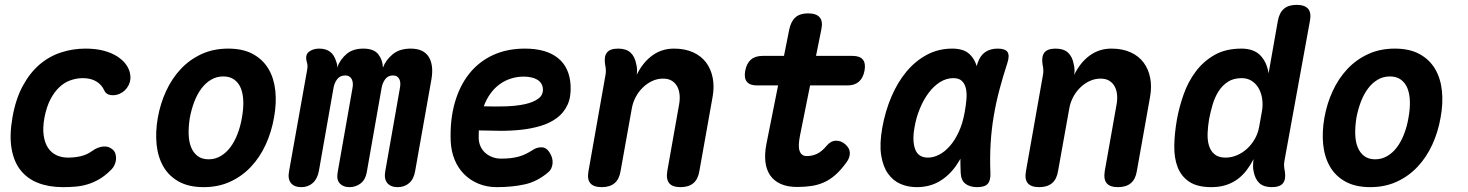

<svg xmlns="http://www.w3.org/2000/svg" viewBox="-20 -760 6040 790"><path d="M31.2 -276.8Q44.5 -352.4 73.5 -406.1Q102.5 -459.7 142.1 -493.9Q181.8 -528 230.5 -544Q279.2 -560 331.3 -560Q374.2 -560 406.5 -551.4Q438.9 -542.8 461.6 -528.3Q484.4 -513.8 497.6 -495.9Q510.7 -478.1 514.6 -459.6Q521.1 -432.4 508.8 -408.7Q496.6 -385.1 473 -374.4Q454.4 -366.2 435.4 -368.8Q416.4 -371.5 409 -387.9Q398.9 -411.2 376.5 -424.8Q354.1 -438.5 320.6 -438.5Q295.1 -438.5 270 -429.6Q244.8 -420.8 223.9 -401Q202.9 -381.2 187 -350.2Q171.1 -319.3 162.8 -275.5Q155.2 -233.5 159.8 -202.3Q164.4 -171.1 178.1 -151Q191.7 -130.9 212.9 -121.2Q234.1 -111.5 259.7 -111.5Q287.1 -111.5 312.4 -117.3Q337.7 -123.1 360.3 -139.5Q380.6 -154.3 403.5 -157Q426.4 -159.7 443.2 -145Q451.3 -138.3 454.7 -128Q458.1 -117.7 457.5 -105.9Q456.9 -94.1 451.5 -81.9Q446 -69.6 435.4 -59.7Q412.4 -36.7 388.9 -23Q365.4 -9.3 341.3 -1.9Q317.1 5.6 291.4 7.8Q265.8 10 238.9 10Q181.8 10 137.5 -7Q93.3 -24 65.2 -58.9Q37.2 -93.7 27.7 -148.1Q18.2 -202.4 31.2 -276.8Z M818 10Q757.2 10 716.2 -12.6Q675.3 -35.1 652.5 -74.2Q629.8 -113.2 624.4 -165Q619 -216.8 629.3 -275.3Q639.6 -333.8 663.5 -385.4Q687.4 -437.1 723.8 -476Q760.3 -514.9 809.2 -537.4Q858.2 -560 919 -560Q980.1 -560 1021.1 -537.4Q1062 -514.9 1084.8 -476.3Q1107.5 -437.8 1112.9 -386.1Q1118.3 -334.5 1107.3 -275.3Q1097 -216.8 1073.3 -165Q1049.6 -113.2 1013 -74.2Q976.4 -35.1 927.6 -12.6Q878.8 10 818 10ZM838.2 -104.5Q865.5 -104.5 888.2 -118Q911 -131.4 928.1 -154.5Q945.3 -177.5 957.3 -208.8Q969.4 -240 975.3 -275.3Q981.9 -311.3 981.1 -342.2Q980.3 -373.2 971.4 -395.9Q962.6 -418.6 944.5 -432Q926.4 -445.5 898.8 -445.5Q871.2 -445.5 848.5 -432Q825.7 -418.6 808.6 -395.5Q791.4 -372.5 779.5 -341.4Q767.6 -310.3 761 -275Q755.4 -239.7 756.2 -208.6Q757 -177.5 766.2 -154.5Q775.4 -131.4 793.2 -118Q810.9 -104.5 838.2 -104.5Z M1169.4 -55.9 1243.5 -471Q1245.5 -481.4 1245.2 -489.5Q1244.9 -497.7 1242.3 -505.3Q1234.3 -534.1 1251.2 -547Q1268.1 -560 1293.4 -560Q1321.1 -560 1338.5 -546.7Q1355.8 -533.4 1363.8 -505.3Q1366.4 -499.1 1367.1 -493.4Q1367.7 -487.7 1366.4 -481.5Q1381.3 -517.9 1407.3 -538.9Q1433.3 -560 1475 -560Q1518.7 -560 1536.9 -536.1Q1555.1 -512.2 1555.5 -481.5Q1567.1 -512.8 1595.4 -536.4Q1623.7 -560 1670.1 -560Q1696.9 -560 1715.6 -551.1Q1734.2 -542.2 1744.4 -525.5Q1754.6 -508.8 1757.4 -485.4Q1760.1 -462 1755.1 -433.4L1688.1 -55.9Q1682.7 -23.4 1663.6 -6.7Q1644.4 10 1616 10Q1587.6 10 1573.4 -7.1Q1559.3 -24.1 1565.4 -56.6L1625.5 -397.8Q1627.5 -408.3 1627.1 -417.6Q1626.8 -427 1623.3 -434Q1619.9 -441 1613.5 -445.2Q1607.2 -449.5 1596.8 -449.5Q1576.3 -449.5 1565 -434.1Q1553.7 -418.8 1550.1 -398.1L1489 -50.9Q1483.6 -20.4 1463.7 -5.2Q1443.7 10 1418 10Q1392.3 10 1378.1 -5.2Q1363.9 -20.4 1369.3 -50.9L1430.4 -397.8Q1432.4 -408 1431.7 -417.5Q1431 -427 1427.5 -433.8Q1424.1 -440.7 1417.5 -445.1Q1411 -449.5 1400.6 -449.5Q1379.1 -449.5 1367.5 -434.3Q1355.8 -419.1 1352.2 -398.1L1292.1 -56.6Q1286 -24.1 1267 -7.1Q1248 10 1219.6 10Q1191.2 10 1177.2 -6.7Q1163.3 -23.4 1169.4 -55.9Z M2240 -134.6Q2256.1 -110.4 2253.5 -86.7Q2250.9 -62.9 2234.8 -50.3Q2190.1 -12.7 2139.1 -1.4Q2088.1 10 2023.6 10Q1983.6 10 1949.5 -3.9Q1915.5 -17.7 1890.3 -42.7Q1865.1 -67.7 1850.7 -102.6Q1836.4 -137.4 1834.4 -179.4Q1831.1 -265.9 1851 -336.3Q1870.9 -406.7 1910.5 -456.5Q1950.2 -506.4 2008.1 -533.2Q2066.1 -560 2139.6 -560Q2227.6 -560 2275.7 -521.2Q2323.8 -482.4 2327.7 -409.2Q2330.3 -361.5 2315.2 -328.8Q2300 -296.1 2271.9 -275Q2243.8 -254 2206.1 -242.4Q2168.3 -230.9 2125.5 -226.2Q2082.7 -221.5 2037.5 -221.8Q1992.3 -222.1 1950.2 -223.4Q1949.9 -215.6 1949.8 -207.5Q1949.6 -199.4 1949.6 -191Q1950.3 -171.6 1957.9 -156.1Q1965.5 -140.6 1977.9 -129.9Q1990.3 -119.2 2006.7 -113.3Q2023 -107.3 2040.5 -107.3Q2063.5 -107.3 2080.8 -109.3Q2098.1 -111.3 2113.6 -115.5Q2129 -119.6 2143.3 -126.6Q2157.6 -133.6 2173.3 -143.6Q2188.6 -154 2207.9 -153.9Q2227.3 -153.7 2240 -134.6ZM1970.5 -322.6Q2015.7 -321 2060.1 -322.4Q2104.5 -323.8 2139.3 -331.3Q2174 -338.7 2194.8 -354Q2215.7 -369.2 2213.8 -395Q2212.8 -407.2 2206.8 -416.6Q2200.9 -426 2190.7 -432.1Q2180.6 -438.2 2166.3 -441.5Q2152 -444.8 2134.7 -444.8Q2107.9 -444.8 2082.9 -436.9Q2057.8 -429.1 2036.4 -413.7Q2014.9 -398.3 1998.3 -375.4Q1981.7 -352.6 1970.5 -322.6Z M2523.4 -560Q2556.2 -560 2574.2 -543.7Q2592.1 -527.5 2598.1 -495.4Q2600.7 -484.9 2601.2 -473.6Q2601.7 -462.3 2599.7 -451.8Q2624.8 -503.3 2663.8 -531.6Q2702.8 -560 2752.9 -560Q2798.5 -560 2832 -544.7Q2865.4 -529.5 2885.4 -502.7Q2905.4 -476 2912.6 -439.2Q2919.7 -402.5 2911.7 -359.5L2857.6 -56Q2852.2 -22.5 2832.9 -6.3Q2813.6 10 2780.1 10Q2746.6 10 2733.4 -6.3Q2720.2 -22.5 2725.6 -56L2774.3 -330.7Q2777.9 -350.4 2776.3 -369.3Q2774.7 -388.3 2767 -403.1Q2759.3 -418 2745.1 -427.2Q2731 -436.5 2708.2 -436.5Q2684 -436.5 2662.4 -426.1Q2640.7 -415.7 2623.5 -398.5Q2606.3 -381.3 2595.1 -359.6Q2583.9 -337.9 2579.9 -315.3L2533.4 -56Q2528 -22.5 2508.7 -6.3Q2489.4 10 2455.9 10Q2422.4 10 2408.8 -6.3Q2395.3 -22.5 2401.4 -56L2471.2 -450.8Q2473.5 -462.3 2472.8 -473.1Q2472.2 -483.9 2469.6 -495.4Q2464.6 -528.2 2477.6 -544.1Q2490.6 -560 2523.4 -560Z M3488.1 -530Q3517.9 -530 3530.3 -514.7Q3542.6 -499.4 3537.2 -469.6Q3531.8 -439.8 3514.2 -424.1Q3496.6 -408.5 3466.8 -408.5H3094.2Q3065.1 -408.5 3052.9 -423.8Q3040.8 -439.1 3046.2 -468.2Q3051.6 -498.7 3069.3 -514.3Q3087.1 -530 3117.6 -530ZM3227.5 -639Q3234.6 -672.5 3253 -688.7Q3271.5 -705 3305 -705Q3338.5 -705 3352.6 -688.7Q3366.6 -672.5 3359.5 -639L3271.8 -203Q3267.6 -181.8 3266.9 -166Q3266.2 -150.2 3269.9 -139.4Q3273.6 -128.5 3280.9 -123.2Q3288.1 -117.8 3299.9 -117.8Q3320.9 -117.8 3340.8 -126.7Q3360.6 -135.5 3381.6 -160.6Q3398.6 -180.7 3419.5 -181.1Q3440.4 -181.4 3457.3 -166.9Q3476.6 -150.3 3476.8 -130.5Q3476.9 -110.7 3462.6 -91.6Q3439.8 -60.1 3417 -40.1Q3394.2 -20.1 3369.4 -9.3Q3344.5 1.5 3317.4 5.4Q3290.2 9.3 3259.7 9.3Q3219.9 9.3 3191.9 -3.4Q3164 -16.1 3148.4 -39.3Q3132.8 -62.5 3129.2 -95.1Q3125.7 -127.6 3133.4 -167.3Z M3751.6 10Q3715.6 10 3684.8 -3.4Q3654.1 -16.8 3633.5 -46.1Q3612.9 -75.3 3605.6 -121.6Q3598.4 -167.8 3610.1 -233.8Q3622.1 -301.4 3647.4 -361.2Q3672.8 -420.9 3709.4 -465Q3746.1 -509.1 3793.7 -534.6Q3841.4 -560 3898 -560Q3945.3 -560 3969.2 -537.3Q3993.1 -514.5 4001.5 -477.7Q4009.9 -440.9 4006.3 -394.3Q4002.7 -347.7 3994.3 -301Q3982.5 -234.1 3962.9 -177.2Q3943.4 -120.4 3914.1 -78.6Q3884.8 -36.8 3844.6 -13.4Q3804.4 10 3751.6 10ZM3798.3 -111.5Q3820.9 -111.5 3844.1 -123.5Q3867.3 -135.4 3887.9 -158.8Q3908.6 -182.1 3924.8 -217.1Q3941.1 -252.1 3949.4 -298.9Q3954.4 -326.4 3956.5 -351.7Q3958.6 -377.1 3954.2 -396.2Q3949.9 -415.3 3937.8 -426.9Q3925.8 -438.5 3902.6 -438.5Q3873.7 -438.5 3847.7 -422.1Q3821.8 -405.8 3801.1 -378.1Q3780.3 -350.4 3764.9 -313.2Q3749.4 -276 3742.5 -233.9Q3732.9 -179 3745.8 -145.3Q3758.6 -111.5 3798.3 -111.5ZM4002.6 -500.6Q4012.7 -531.2 4033.6 -545.6Q4054.6 -560 4085.4 -560Q4116.4 -560 4125.7 -545.6Q4134.9 -531.3 4124.8 -500.6Q4106.9 -445.8 4092.6 -392.1Q4078.3 -338.5 4069 -283.5Q4059.6 -228.5 4056.1 -170.5Q4052.5 -112.5 4055.1 -48Q4056.4 -17.6 4044.2 -3.8Q4031.9 10 4001.2 10Q3969.8 10 3952 -4.2Q3934.2 -18.3 3932.9 -48Q3930 -112.5 3933.5 -170.5Q3937.1 -228.5 3946.6 -283.5Q3956.1 -338.5 3970.5 -392.1Q3985 -445.8 4002.6 -500.6Z M4323.4 -560Q4356.2 -560 4374.2 -543.7Q4392.1 -527.5 4398.1 -495.4Q4400.7 -484.9 4401.2 -473.6Q4401.7 -462.3 4399.7 -451.8Q4424.8 -503.3 4463.8 -531.6Q4502.8 -560 4552.9 -560Q4598.5 -560 4632 -544.7Q4665.4 -529.5 4685.4 -502.7Q4705.4 -476 4712.6 -439.2Q4719.7 -402.5 4711.7 -359.5L4657.6 -56Q4652.2 -22.5 4632.9 -6.3Q4613.6 10 4580.1 10Q4546.6 10 4533.4 -6.3Q4520.2 -22.5 4525.6 -56L4574.3 -330.7Q4577.9 -350.4 4576.3 -369.3Q4574.7 -388.3 4567 -403.1Q4559.3 -418 4545.1 -427.2Q4531 -436.5 4508.2 -436.5Q4484 -436.5 4462.4 -426.1Q4440.7 -415.7 4423.5 -398.5Q4406.3 -381.3 4395.1 -359.6Q4383.9 -337.9 4379.9 -315.3L4333.4 -56Q4328 -22.5 4308.7 -6.3Q4289.4 10 4255.9 10Q4222.4 10 4208.8 -6.3Q4195.3 -22.5 4201.4 -56L4271.2 -450.8Q4273.5 -462.3 4272.8 -473.1Q4272.2 -483.9 4269.6 -495.4Q4264.6 -528.2 4277.6 -544.1Q4290.6 -560 4323.4 -560Z M5265.1 -99.2Q5262.8 -87.7 5263.5 -76.9Q5264.1 -66.1 5266.7 -54.6Q5271.7 -21.8 5258.7 -5.9Q5245.7 10 5212.9 10Q5180.1 10 5162.1 -6.3Q5144.2 -22.5 5138.2 -54.6Q5135.6 -65.1 5135.8 -78.9Q5136 -92.6 5138 -105.2Q5125.4 -80.9 5109.4 -59.8Q5093.4 -38.7 5072.5 -23.1Q5051.6 -7.5 5024.9 1.2Q4998.3 10 4964.4 10Q4906.9 10 4873.7 -11.9Q4840.6 -33.8 4825.7 -71.6Q4810.9 -109.4 4811.7 -160.4Q4812.5 -211.4 4822.6 -268.6Q4831.9 -319.8 4850.1 -371.5Q4868.3 -423.2 4899.7 -465.3Q4931.1 -507.4 4977 -533.7Q5022.9 -560 5088 -560Q5138.1 -560 5165.2 -532.6Q5192.4 -505.2 5199.7 -458.1L5237.8 -674Q5243.9 -707.5 5262.7 -723.7Q5281.5 -740 5315 -740Q5348.5 -740 5362.4 -723.7Q5376.2 -707.5 5369.8 -674ZM5022.3 -111.5Q5046.5 -111.5 5069.3 -121.1Q5092.1 -130.7 5110.9 -147.9Q5129.8 -165 5143.2 -188.6Q5156.6 -212.1 5161.3 -240.3L5172.2 -301.3Q5176.9 -326.7 5173.6 -351.2Q5170.3 -375.8 5159.7 -395.3Q5149.1 -414.8 5131.2 -426.6Q5113.3 -438.5 5089.1 -438.5Q5055.2 -438.5 5032 -423.3Q5008.7 -408.1 4993.4 -383.5Q4978 -358.9 4969.3 -329.1Q4960.5 -299.3 4954.9 -269.7Q4950 -240.5 4948.8 -212.3Q4947.6 -184 4954.2 -161.6Q4960.8 -139.2 4977.2 -125.4Q4993.5 -111.5 5022.3 -111.5Z M5618 10Q5557.2 10 5516.2 -12.6Q5475.3 -35.1 5452.5 -74.2Q5429.8 -113.2 5424.4 -165Q5419 -216.8 5429.3 -275.3Q5439.6 -333.8 5463.5 -385.4Q5487.4 -437.1 5523.8 -476Q5560.3 -514.9 5609.2 -537.4Q5658.2 -560 5719 -560Q5780.1 -560 5821.1 -537.4Q5862 -514.9 5884.8 -476.3Q5907.5 -437.8 5912.9 -386.1Q5918.3 -334.5 5907.3 -275.3Q5897 -216.8 5873.3 -165Q5849.6 -113.2 5813 -74.2Q5776.4 -35.1 5727.6 -12.6Q5678.8 10 5618 10ZM5638.2 -104.5Q5665.5 -104.5 5688.2 -118Q5711 -131.4 5728.1 -154.5Q5745.3 -177.5 5757.3 -208.8Q5769.4 -240 5775.3 -275.3Q5781.9 -311.3 5781.1 -342.2Q5780.3 -373.2 5771.4 -395.9Q5762.6 -418.6 5744.5 -432Q5726.4 -445.5 5698.8 -445.5Q5671.2 -445.5 5648.5 -432Q5625.7 -418.6 5608.6 -395.5Q5591.4 -372.5 5579.5 -341.4Q5567.6 -310.3 5561 -275Q5555.4 -239.7 5556.2 -208.6Q5557 -177.5 5566.2 -154.5Q5575.4 -131.4 5593.2 -118Q5610.9 -104.5 5638.2 -104.5Z"/></svg>

Font: Maple Mono
Style: Italic
Weight: 400
Italic angle: -10°
Monospace: yes
Designer: subframe7536
Version: Version 7.300